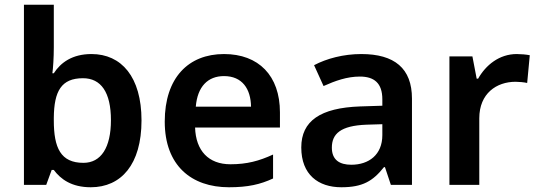

<svg xmlns="http://www.w3.org/2000/svg" viewBox="-20 -780 2274 810"><path d="M207 -580V-760H81V0H175L198 -63H207C236 -24 282 10 363 10C491 10 577 -86 577 -272C577 -456 492 -552 366 -552C285 -552 236 -516 207 -471H201C204 -493 207 -537 207 -580ZM330 -450C406 -450 448 -391 448 -273C448 -157 406 -93 332 -93C236 -93 207 -156 207 -272V-283C208 -396 239 -450 330 -450Z M925 -552C775 -552 675 -452 675 -267C675 -82 787 10 946 10C1026 10 1078 -2 1132 -27V-128C1073 -101 1022 -87 952 -87C860 -87 806 -144 803 -242H1161V-306C1161 -461 1071 -552 925 -552ZM925 -459C1002 -459 1038 -405 1039 -330H806C813 -415 857 -459 925 -459Z M1504 -552C1429 -552 1358 -533 1305 -505L1345 -417C1394 -439 1444 -457 1498 -457C1558 -457 1593 -430 1593 -361V-334L1499 -331C1332 -325 1251 -270 1251 -158C1251 -43 1323 10 1420 10C1510 10 1553 -16 1600 -75H1604L1629 0H1718V-364C1718 -492 1644 -552 1504 -552ZM1527 -254 1593 -256V-210C1593 -127 1536 -85 1462 -85C1413 -85 1380 -105 1380 -157C1380 -215 1416 -250 1527 -254Z M2160 -552C2086 -552 2029 -505 1997 -448H1991L1973 -542H1876V0H2002V-281C2002 -386 2075 -435 2155 -435C2169 -435 2191 -433 2204 -430L2215 -547C2201 -550 2177 -552 2160 -552Z"/></svg>

Font: Noto Sans Myanmar SemiBold
Style: Regular
Weight: 600
Designer: Monotype Design Team
Foundry: Monotype Imaging Inc.
Version: Version 2.107